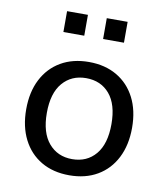

<svg xmlns="http://www.w3.org/2000/svg" viewBox="-80 -766 732 843"><g transform="rotate(10 285.5 -345.0)"><path d="M285 9Q213 9 160 -22Q107 -53 78 -110Q49 -167 49 -244Q49 -321 78 -377.5Q107 -434 160 -465Q213 -496 285 -496Q357 -496 410 -465Q463 -434 492 -377.5Q521 -321 521 -244Q521 -167 492 -110Q463 -53 410 -22Q357 9 285 9ZM285 -63Q351 -63 390 -109.5Q429 -156 429 -244Q429 -332 390 -378Q351 -424 285 -424Q220 -424 180.5 -378Q141 -332 141 -244Q141 -156 180.5 -109.5Q220 -63 285 -63ZM328 -606V-699H421V-606ZM151 -606V-699H244V-606Z"/></g></svg>

Font: Nunito Sans 12pt Medium
Style: Regular
Weight: 500
Designer: Vernon Adams
Foundry: Vernon Adams
Version: Version 3.101;gftools[0.9.27]